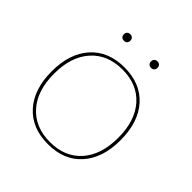

<svg xmlns="http://www.w3.org/2000/svg" viewBox="-175 -776 920 920"><g transform="rotate(45 284.5 -316.0)"><path d="M518 -250Q518 -129 456 -59.5Q394 10 285 10Q176 10 113.5 -59.5Q51 -129 51 -250Q51 -371 113.5 -440.5Q176 -510 285 -510Q394 -510 456 -440.5Q518 -371 518 -250ZM67 -250Q67 -135 125.5 -69.5Q184 -4 285 -4Q386 -4 444 -69.5Q502 -135 502 -250Q502 -365 444 -430.5Q386 -496 285 -496Q184 -496 125.5 -430.5Q67 -365 67 -250ZM214 -620Q214 -610 208 -604Q202 -598 192 -598Q182 -598 176 -604Q170 -610 170 -620Q170 -630 176 -636Q182 -642 192 -642Q202 -642 208 -636Q214 -630 214 -620ZM398 -620Q398 -610 392 -604Q386 -598 376 -598Q366 -598 360 -604Q354 -610 354 -620Q354 -630 360 -636Q366 -642 376 -642Q386 -642 392 -636Q398 -630 398 -620Z"/></g></svg>

Font: Work Sans Hairline
Style: Regular
Weight: 400
Designer: Wei Huang
Foundry: Wei Huang
Version: Version 1.032